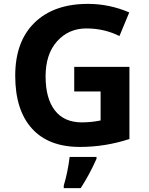

<svg xmlns="http://www.w3.org/2000/svg" viewBox="-20 -744 764 985"><path d="M431.2 -724.1Q541 -724.1 643.1 -680.2L592.8 -559.1Q514.6 -598.1 423.3 -598.1Q332 -598.1 272.9 -532.2Q213.9 -466.3 213.9 -352.5Q213.9 -238.8 261.5 -177.5Q309.1 -116.2 399.9 -116.2Q447.3 -116.2 496.1 -126V-274.9H360.8V-400.9H644V-30.8Q520 9.8 390.1 9.8Q228.5 9.8 143.3 -85.2Q58.1 -180.2 58.1 -355.5Q58.1 -530.8 157 -627.4Q255.9 -724.1 431.2 -724.1ZM475.1 61V70.8Q438.5 152.8 394 221.2H307.1V208Q327.1 142.1 337.4 61Z"/></svg>

Font: NotoSans-Bold
Style: Bold
Weight: 700
Designer: Monotype Design team
Foundry: Monotype Imaging Inc.
Version: Version 1.04